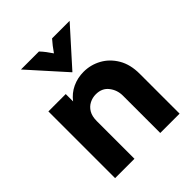

<svg xmlns="http://www.w3.org/2000/svg" viewBox="-181 -740 848 848"><g transform="rotate(-45 243.0 -316.5)"><path d="M45.8 0V-416.7H154.2V-370.8Q176.4 -400 209 -415.3Q241.7 -430.6 279.2 -430.6Q323.6 -430.6 362.2 -409.4Q400.7 -388.2 424.7 -347.6Q448.6 -306.9 448.6 -249.3V0H327.8V-233.3Q327.8 -268.1 306.9 -295.1Q286.1 -322.2 247.2 -322.2Q226.4 -322.2 208 -312.8Q189.6 -303.5 178.1 -284.4Q166.7 -265.3 166.7 -234.7V0ZM242.4 -464.6 91 -633.3H203.5Q215.3 -620.8 224.7 -608.3Q234 -595.8 244.4 -580.6Q254.9 -595.8 264.6 -608.3Q274.3 -620.8 285.4 -633.3H395.1L243.7 -464.6Z"/></g></svg>

Font: Afacad Flux
Style: Regular
Weight: 400
Designer: Kristian Moeller
Foundry: Dicotype
Version: Version 1.100